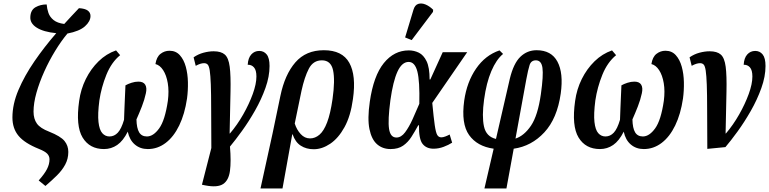

<svg xmlns="http://www.w3.org/2000/svg" viewBox="-20 -830 4334 1082"><path d="M236 218 198 187Q231 150 245 122.5Q259 95 259 68Q259 50 246.5 36.5Q234 23 199 9Q119 -23 84.5 -64.5Q50 -106 50 -168Q50 -243 84 -323Q118 -403 174 -484.5Q230 -566 297 -643Q225 -650 186.5 -674.5Q148 -699 151 -736Q153 -774 180.5 -789.5Q208 -805 243 -805Q245 -780 253 -757Q261 -734 282 -717Q303 -700 342 -695Q363 -718 383.5 -740Q404 -762 425 -784Q459 -782 474.5 -770.5Q490 -759 490 -740Q490 -710 459 -682Q428 -654 360 -641Q325 -599 291 -543.5Q257 -488 229.5 -427Q202 -366 185.5 -307.5Q169 -249 169 -201Q169 -160 188 -133.5Q207 -107 257 -88Q322 -62 343.5 -35.5Q365 -9 365 26Q365 65 347.5 97.5Q330 130 300.5 159Q271 188 236 218Z M426 -261Q435 -327 463.5 -384.5Q492 -442 535.5 -484.5Q579 -527 634 -546L657 -519Q608 -479 579.5 -408.5Q551 -338 540 -264Q530 -187 535 -142.5Q540 -98 556.5 -79.5Q573 -61 597 -61Q624 -61 644 -82.5Q664 -104 679 -155Q680 -186 681.5 -222.5Q683 -259 684.5 -293Q686 -327 687 -349Q701 -357 721 -363.5Q741 -370 760 -370Q788 -370 798.5 -352.5Q809 -335 802 -304Q794 -267 779.5 -230Q765 -193 749 -157Q750 -108 764 -84.5Q778 -61 808 -61Q844 -61 877 -106.5Q910 -152 926 -262Q933 -317 925.5 -361.5Q918 -406 899.5 -434.5Q881 -463 856 -469Q862 -509 884.5 -526.5Q907 -544 935 -544Q971 -544 993.5 -519Q1016 -494 1027 -454Q1038 -414 1039 -367Q1040 -320 1034 -275Q1021 -187 990 -123Q959 -59 913.5 -24.5Q868 10 813 10Q770 10 740 -15.5Q710 -41 700 -88Q674 -36 640.5 -13Q607 10 566 10Q485 10 445.5 -55Q406 -120 426 -261Z M1138 215 1118 211 1171 4Q1170 -128 1170 -215Q1170 -302 1168 -354Q1166 -406 1162 -432Q1158 -458 1150.5 -466Q1143 -474 1130 -474Q1110 -474 1083 -459L1071 -507Q1097 -525 1127 -533Q1157 -541 1184 -541Q1226 -541 1247 -522.5Q1268 -504 1274.5 -454Q1281 -404 1279 -313Q1277 -222 1274 -78H1276Q1317 -126 1350.5 -185Q1384 -244 1404.5 -300.5Q1425 -357 1425 -399Q1425 -435 1411 -450.5Q1397 -466 1376 -465Q1378 -503 1396 -523Q1414 -543 1441 -543Q1467 -543 1483 -523Q1499 -503 1499 -458Q1499 -399 1476 -334.5Q1453 -270 1417.5 -207.5Q1382 -145 1344 -92.5Q1306 -40 1276 -4Q1283 79 1276 132.5Q1269 186 1237.5 207Q1206 228 1138 215Z M1560 -289Q1585 -410 1644.5 -478.5Q1704 -547 1805 -547Q1909 -547 1948.5 -476Q1988 -405 1969 -272Q1956 -176 1921.5 -113.5Q1887 -51 1841 -20Q1795 11 1748 11Q1706 11 1675 -9Q1644 -29 1629 -73H1627L1572 232H1448L1516 -78ZM1727 -50Q1756 -50 1780.5 -71Q1805 -92 1823.5 -140.5Q1842 -189 1854 -272Q1869 -378 1857 -434Q1845 -490 1794 -490Q1745 -490 1720.5 -443Q1696 -396 1679 -318L1641 -134Q1652 -99 1674.5 -74.5Q1697 -50 1727 -50Z M2181 10Q2136 10 2105 -17Q2074 -44 2062 -102.5Q2050 -161 2064 -257Q2085 -403 2143 -474.5Q2201 -546 2284 -546Q2314 -546 2340.5 -533Q2367 -520 2384 -485Q2401 -450 2401 -382H2405L2475 -536H2613L2416 -250Q2424 -166 2430 -124.5Q2436 -83 2444 -69.5Q2452 -56 2467 -56Q2477 -56 2490 -61Q2503 -66 2514 -72L2528 -26Q2508 -13 2480 -2.5Q2452 8 2423 8Q2383 8 2361.5 -19Q2340 -46 2341 -124H2337Q2318 -89 2298.5 -58.5Q2279 -28 2251.5 -9Q2224 10 2181 10ZM2214 -55Q2241 -55 2263 -84.5Q2285 -114 2305 -158Q2325 -202 2343 -245Q2346 -373 2332 -427Q2318 -481 2283 -481Q2245 -481 2220 -426.5Q2195 -372 2180 -265Q2165 -152 2172.5 -103.5Q2180 -55 2214 -55ZM2300 -604 2263 -619 2310 -775Q2318 -802 2337 -808Q2356 -814 2378.5 -804.5Q2401 -795 2421 -775L2420 -763Z M2710 232 2762 8Q2669 -5 2623.5 -69Q2578 -133 2596 -263Q2611 -368 2663 -443.5Q2715 -519 2795 -546L2815 -526Q2777 -495 2749 -429.5Q2721 -364 2708 -269Q2695 -174 2707.5 -117Q2720 -60 2775 -47L2853 -386Q2874 -473 2912.5 -510Q2951 -547 3004 -547Q3087 -547 3121.5 -482.5Q3156 -418 3140 -303Q3120 -162 3047.5 -84Q2975 -6 2875 8L2834 232ZM2946 -383 2885 -49Q2934 -65 2972.5 -122Q3011 -179 3028 -299Q3043 -405 3037 -447.5Q3031 -490 3000 -490Q2973 -490 2964.5 -463.5Q2956 -437 2946 -383Z M3221 -261Q3230 -327 3258.5 -384.5Q3287 -442 3330.5 -484.5Q3374 -527 3429 -546L3452 -519Q3403 -479 3374.5 -408.5Q3346 -338 3335 -264Q3325 -187 3330 -142.5Q3335 -98 3351.5 -79.5Q3368 -61 3392 -61Q3419 -61 3439 -82.5Q3459 -104 3474 -155Q3475 -186 3476.5 -222.5Q3478 -259 3479.5 -293Q3481 -327 3482 -349Q3496 -357 3516 -363.5Q3536 -370 3555 -370Q3583 -370 3593.5 -352.5Q3604 -335 3597 -304Q3589 -267 3574.5 -230Q3560 -193 3544 -157Q3545 -108 3559 -84.5Q3573 -61 3603 -61Q3639 -61 3672 -106.5Q3705 -152 3721 -262Q3728 -317 3720.5 -361.5Q3713 -406 3694.5 -434.5Q3676 -463 3651 -469Q3657 -509 3679.5 -526.5Q3702 -544 3730 -544Q3766 -544 3788.5 -519Q3811 -494 3822 -454Q3833 -414 3834 -367Q3835 -320 3829 -275Q3816 -187 3785 -123Q3754 -59 3708.5 -24.5Q3663 10 3608 10Q3565 10 3535 -15.5Q3505 -41 3495 -88Q3469 -36 3435.5 -13Q3402 10 3361 10Q3280 10 3240.5 -55Q3201 -120 3221 -261Z M3866 -507Q3892 -525 3922 -533Q3952 -541 3979 -541Q4021 -541 4042 -522.5Q4063 -504 4069.5 -454Q4076 -404 4074 -313Q4072 -222 4069 -78H4071Q4112 -126 4145.5 -185Q4179 -244 4199.5 -300.5Q4220 -357 4220 -399Q4220 -435 4206 -450.5Q4192 -466 4171 -465Q4173 -503 4191 -523Q4209 -543 4236 -543Q4262 -543 4278 -523Q4294 -503 4294 -458Q4294 -399 4270.5 -333.5Q4247 -268 4211 -205Q4175 -142 4136.5 -89Q4098 -36 4068 -1L3966 9Q3965 -124 3965 -212Q3965 -300 3963 -353Q3961 -406 3957 -432Q3953 -458 3945.5 -466Q3938 -474 3925 -474Q3905 -474 3878 -459Z"/></svg>

Font: Noto Serif ExtraCondensed SemiBold
Style: Italic
Weight: 600
Width: 2
Italic angle: -12°
Designer: Monotype Design Team
Foundry: Monotype Imaging Inc.
Version: Version 2.013